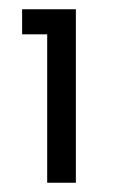

<svg xmlns="http://www.w3.org/2000/svg" viewBox="-20 -770 293 415"><path d="M82 -695.8H27.8V-750H144V-375H82Z"/></svg>

Font: Oakes Grotesk
Style: SemiBold
Weight: 600
Designer: Samuel Oakes
Foundry: Samuel Oakes
Version: Version 1.0 | wf-rip DC20170320